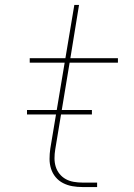

<svg xmlns="http://www.w3.org/2000/svg" viewBox="-20 -755 540 775"><path d="M313 0Q292 0 272 -3.5Q252 -7 234.5 -16Q217 -25 204.5 -40Q192 -55 186 -74Q180 -93 180 -113.5Q180 -134 183 -155L241 -502H100V-520H244L280 -735H299L264 -520H456V-502H261L203 -152Q200 -134 200 -116Q200 -98 205 -82Q210 -66 220.5 -53Q231 -40 245.5 -32Q260 -24 277.5 -21Q295 -18 313 -18H372V0ZM89 -293V-311H351V-293Z"/></svg>

Font: Iosevka SS04 Thin
Style: Italic
Weight: 100
Italic angle: -9°
Monospace: yes
Designer: Belleve Invis
Foundry: Belleve Invis
Version: Version 19.0.0; ttfautohint (v1.8.4)